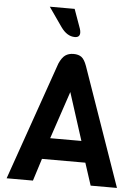

<svg xmlns="http://www.w3.org/2000/svg" viewBox="-62 -1007 762 1054"><g transform="rotate(5 319.0 -479.5)"><path d="M623 0H478L438 -123H199L160 0H15L243 -652Q258 -686 276.5 -699Q295 -712 322 -712Q349 -712 365.5 -700Q382 -688 395 -652ZM406 -240 322 -502 234 -240ZM243 -853 169 -959H306L344 -853Q348 -841 348 -831Q348 -805 320 -805Q277 -805 243 -853Z"/></g></svg>

Font: Viga
Style: Regular
Weight: 400
Designer: Oscar Yáñez
Foundry: Fontstage
Version: Version 1.001